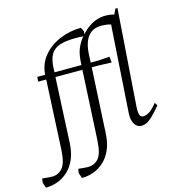

<svg xmlns="http://www.w3.org/2000/svg" viewBox="-215 -849 1093 1190"><g transform="rotate(-15 331.5 -253.5)"><path d="M-68 227 -80 192 -76 166Q-53 168 -40 169.5Q-27 171 -14 171Q28 171 54.5 139.5Q81 108 85 23L106 -402Q106 -403 106.5 -411Q107 -419 107 -420H55L58 -450H108Q113 -520 155 -570Q197 -620 261.5 -647Q326 -674 397 -674L411 -647L407 -630Q460 -685 512 -700Q564 -715 619 -700L635 -734L648 -733L603 -102Q602 -77 607 -60.5Q612 -44 632 -44Q645 -44 664.5 -54Q684 -64 719 -106L731 -87Q697 -46 674.5 -25Q652 -4 636 3Q620 10 604 10Q586 10 572.5 -1.5Q559 -13 552 -34.5Q545 -56 547 -87L582 -622L584 -645Q571 -650 553 -652Q535 -654 522 -654Q467 -654 437 -616Q407 -578 403 -504L400 -450H447L522 -455L526 -417L442 -420H399L377 -3Q374 59 354.5 102.5Q335 146 304.5 173.5Q274 201 237.5 214Q201 227 163 227L151 192L156 166Q179 168 191.5 169.5Q204 171 217 171Q260 171 286 139.5Q312 108 316 23L339 -420H166L146 -3Q143 59 123.5 102.5Q104 146 73.5 173.5Q43 201 6.5 214Q-30 227 -68 227ZM168 -450H341Q343 -518 359 -555Q375 -592 398 -619Q389 -620 379.5 -620.5Q370 -621 362 -621Q354 -621 349 -621Q284 -621 245.5 -607.5Q207 -594 189 -562.5Q171 -531 169 -475Z"/></g></svg>

Font: Ancizar Serif Light
Style: Italic
Weight: 300
Italic angle: -4°
Designer: Cesar Puertas, Viviana Monsalve, Julian Moncada, Julian Prieto, Jose Castro, Felipe Aragon, Mariel Hernandez, Sara Alarc
Version: Version 8.100